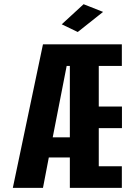

<svg xmlns="http://www.w3.org/2000/svg" viewBox="-20 -916 640 936"><path d="M42.5 0 189.5 -700H574V-594.5H461.5V-396.5H574.5V-291.5H461.5V-105.5H574V0H320.5V-148.5H218L189.5 0ZM320.5 -594.5H305L237 -246.5H320.5ZM359 -760 281 -797.5 387.5 -895.5 482.5 -858Z"/></svg>

Font: Trispace Condensed SemiBold
Style: Regular
Weight: 600
Width: 3
Designer: Tyler Finck
Foundry: Etcetera Type Company
Version: Version 1.210; ttfautohint (v1.8.3)